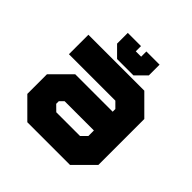

<svg xmlns="http://www.w3.org/2000/svg" viewBox="-181 -839 987 987"><g transform="rotate(45 313.0 -345.0)"><path d="M158 0 55 -103V-245.5L158 -348.5H430V-368L399.5 -398.5H62V-540H468.5L571.5 -437V-103L468.5 0ZM194.5 -69 130.5 -132V-225L183.5 -278H502V-137L433 -69ZM194.5 -69H433L502 -137V-403L437 -467H124.5H437L502 -403V-278H183.5L130.5 -225V-132ZM227 -141.5H399.5L430 -172V-212H217L196 -191V-172ZM254.5 -556 198.5 -612V-690H294.5V-652H333.5V-690H429.5V-612L373.5 -556ZM280.5 -600H348.5L381.5 -636V-649V-636L348.5 -600H280.5L247.5 -636V-649V-636Z"/></g></svg>

Font: Tourney Black
Style: Regular
Weight: 900
Version: Version 1.015